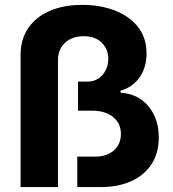

<svg xmlns="http://www.w3.org/2000/svg" viewBox="-20 -757 699 777"><path d="M63.3 0V-535.2Q63.3 -598.2 94.4 -643.5Q125.5 -688.8 181.6 -713Q237.8 -737.3 313.7 -737.3Q384.5 -737.3 443.3 -715Q502.1 -692.8 537.6 -649Q573 -605.3 573 -540.4Q573 -484.3 545 -444.1Q517 -404 467.8 -390V-382Q539.1 -377.2 580.8 -327Q622.5 -276.8 622.5 -200.2Q622.5 -136.6 592.7 -91.8Q563 -47 510.4 -23.5Q457.8 0 388.9 0H292.8V-123.2H364.5Q412.7 -123.2 441 -148.4Q469.3 -173.6 469.3 -214.8Q469.3 -257.7 437.8 -283.4Q406.2 -309.2 352.1 -309.2H295.7V-426.8H333.6Q359.5 -426.8 378.3 -439.4Q397.2 -452 407.7 -472.8Q418.2 -493.6 418.2 -518.4Q418.2 -558 391.8 -584.3Q365.4 -610.5 318.6 -610.5Q271.9 -610.5 243.3 -583.9Q214.6 -557.2 214.6 -512.9V0Z"/></svg>

Font: GitLab Sans
Style: Regular
Weight: 400
Designer: Rasmus Andersson
Foundry: Modifications by GitLab B.V., manufactured by rsms
Version: Version 4.000;git-c8fb6b7